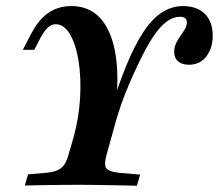

<svg xmlns="http://www.w3.org/2000/svg" viewBox="-20 -602 710 623"><path d="M234.7 -2.4Q204.8 -2.4 173.8 -2Q142.7 -1.6 113.7 -1.2Q84.7 -0.8 60.5 0L71 -36.3L127.4 -41.1Q152.4 -43.5 166.5 -49.6Q180.6 -55.6 189.1 -68.5Q197.6 -81.5 204 -105.6L218.5 -155.6Q236.3 -220.2 239.9 -284.7Q243.5 -349.2 235.1 -403.2Q226.6 -457.3 207.3 -490.3Q187.9 -523.4 160.5 -523.4Q147.6 -523.4 135.9 -513.3Q124.2 -503.2 111.3 -479L91.1 -440.3H54L83.9 -497.6Q98.4 -524.2 116.5 -543.1Q134.7 -562.1 158.5 -572.2Q182.3 -582.3 211.3 -582.3Q300.8 -582.3 337.9 -489.1Q375 -396 352.4 -224.2L329.8 -216.9Q360.5 -317.7 389.1 -387.5Q417.7 -457.3 446.8 -500.4Q475.8 -543.5 507.3 -562.9Q538.7 -582.3 573.4 -582.3Q619.4 -582.3 644.8 -556.9Q670.2 -531.5 670.2 -486.3Q670.2 -446 649.6 -419Q629 -391.9 592.7 -391.9Q571 -391.9 558.1 -402.8Q545.2 -413.7 545.2 -433.1Q545.2 -448.4 551.2 -461.3Q557.3 -474.2 565.7 -485.9Q574.2 -497.6 580.2 -508.1Q586.3 -518.5 586.3 -529.8Q586.3 -538.7 580.6 -543.1Q575 -547.6 563.7 -547.6Q542.7 -547.6 521.8 -532.7Q500.8 -517.7 478.2 -484.7Q455.6 -451.6 429.8 -396.8Q414.5 -365.3 400 -331.5Q385.5 -297.6 374.2 -265.7Q362.9 -233.9 355.6 -207.3L327.4 -105.6Q316.9 -70.2 323.8 -57.7Q330.6 -45.2 367.7 -41.1L434.7 -35.5L424.2 0.8Q404.8 0 381.9 -0.4Q358.9 -0.8 334.3 -1.2Q309.7 -1.6 284.3 -2Q258.9 -2.4 234.7 -2.4H236.3Z"/></svg>

Font: Playfair 9pt
Style: Bold Italic
Weight: 700
Italic angle: -15.6°
Designer: Claus Eggers Sørensen
Foundry: Claus Eggers Sørensen
Version: Version 2.203